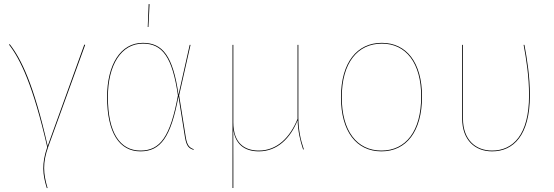

<svg xmlns="http://www.w3.org/2000/svg" viewBox="-20 -739 2738 949"><path d="M28.2 -520.4 24.3 -518.8C80.6 -446.2 143.2 -318.4 213.5 -11.9C185.5 69.1 190.1 123.1 211.4 190.6L215.1 190.4C194.1 119.7 189.7 66.6 218.7 -14.2L400.9 -517.1L396.7 -518.6L215.6 -17.3C146.8 -323.5 84 -448.6 28.2 -520.4Z M714.8 -718.8 710.2 -605.7H713.6L719.2 -718.6ZM686.1 -527.2C575.7 -527.2 509.3 -419.1 509.3 -259.3C509.3 -81.8 570.6 9.1 674.2 9.1C773.7 9.1 824.6 -60.4 862.1 -262.1L894.3 -60.1C902.2 -12.3 916.1 -5.8 936.5 2.1L937.3 -1.6C917.6 -9.4 905.2 -17.6 898.3 -60.8L865.3 -267.3L921.7 -517.2H917.6L862.3 -271.1C834.9 -462.6 783.7 -527.2 686.1 -527.2ZM686.2 -523.4C782.2 -523.4 831.7 -458.5 859.5 -267.1C821.6 -62.7 771.6 5.2 674.2 5.2C573.1 5.2 513.3 -82.8 513.3 -259.3C513.3 -418.9 579.6 -523.4 686.2 -523.4Z M1481.9 -0.6C1465.7 -47.9 1454.7 -97 1454.7 -161V-517.2H1450.7V-151.5V-151.4C1414.1 -60.5 1350.2 5.2 1259.3 5.2C1188.3 5.2 1133.3 -31.5 1133.3 -134.8V-517.2H1129.3V190.4L1133.3 190.2V57.7C1133.3 12.4 1133.2 -30 1132.9 -100.1C1142.6 -27.4 1187 9.1 1259.3 9.1C1350.9 9.1 1415.4 -55.9 1451.1 -144.7C1452.7 -89.8 1463.3 -44.5 1478.1 -0.4Z M1867 -527.2C1745.6 -527.2 1665.3 -431 1665.3 -258.1C1665.3 -91 1740.6 9.1 1865.1 9.1C1988.4 9.1 2065.9 -89 2065.9 -262C2065.9 -429.5 1989.5 -527.2 1867 -527.2ZM1867 -523.4C1987.4 -523.4 2061.8 -427.3 2061.8 -262C2061.8 -90.9 1986.2 5.2 1865.1 5.2C1742.9 5.2 1669.3 -92.9 1669.3 -258.1C1669.3 -429.2 1747.8 -523.3 1867 -523.3Z M2572.1 -517.2H2568.1C2581.1 -447.7 2595 -361.6 2595 -267.8C2595 -72.3 2515.6 5.2 2412.3 5.2C2330.9 5.2 2268.3 -47.8 2268.3 -153.3V-517.2H2264.3V-153.2C2264.3 -45.9 2328.7 9.1 2412.3 9.1C2518.4 9.1 2599.1 -71.1 2599.1 -267.8C2599.1 -361.6 2585.1 -447.7 2572.1 -517.2Z"/></svg>

Font: Fira Sans Four
Style: Regular
Weight: 100
Designer: Carrois Corporate & Edenspiekermann AG
Foundry: Carrois Corporate GbR & Edenspiekermann AG
Version: Version 4.203;PS 004.203;hotconv 1.0.88;makeotf.lib2.5.64775